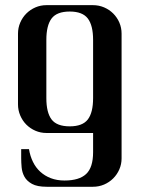

<svg xmlns="http://www.w3.org/2000/svg" viewBox="-20 -714 560 734"><path d="M246.6 -669.9Q197.3 -669.9 177.2 -643.3Q157.2 -616.7 157.2 -561.5V-338.9Q157.2 -283.7 177.2 -257.3Q197.3 -231 246.6 -231Q295.4 -231 315.7 -257.3Q335.9 -283.7 335.9 -338.9V-561.5Q335.9 -616.7 315.7 -643.3Q295.4 -669.9 246.6 -669.9ZM335.4 -694.3Q357.9 -694.3 377.9 -685.8Q397.9 -677.2 412.8 -662.4Q427.7 -647.5 436.3 -627.7Q444.8 -607.9 444.8 -585.4V-108.4Q444.8 -86.4 436.3 -66.7Q427.7 -46.9 412.8 -32Q397.9 -17.1 377.9 -8.5Q357.9 0 335.4 0H158.7Q122.1 0 102.3 -11Q82.5 -22 73.5 -38.3Q64.5 -54.7 62.7 -74Q61 -93.3 61 -109.4V-144H90.8Q95.2 -117.2 106 -95.2Q116.7 -73.2 134 -57.4Q151.4 -41.5 174.6 -32.7Q197.8 -23.9 226.6 -23.9Q282.7 -23.9 309.3 -48.8Q335.9 -73.7 335.9 -132.3V-205.6H157.7Q135.3 -205.6 115.5 -214.1Q95.7 -222.7 80.8 -237.5Q65.9 -252.4 57.4 -272.5Q48.8 -292.5 48.8 -314.9V-585.4Q48.8 -607.9 57.4 -627.7Q65.9 -647.5 80.8 -662.4Q95.7 -677.2 115.5 -685.8Q135.3 -694.3 157.7 -694.3Z"/></svg>

Font: Unique
Style: Regular
Weight: 400
Designer: Anna Pocius (aka Artmaker)
Foundry: Anna Pocius
Version: Version 1.000 2013 initial release